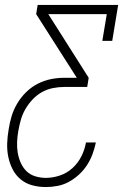

<svg xmlns="http://www.w3.org/2000/svg" viewBox="-20 -550 540 775"><path d="M165 205Q137 205 110.5 198Q84 191 63.5 174Q43 157 31 133.5Q19 110 13.5 83.5Q8 57 9 28.5Q10 0 15 -28Q19 -55 27 -81.5Q35 -108 50 -133Q65 -158 86 -178.5Q107 -199 132.5 -212Q158 -225 185 -230.5Q212 -236 239 -236H290L126 -493L132 -530H457L433 -385H393L411 -493H175L338 -236L332 -199H239Q217 -199 194 -194.5Q171 -190 150 -178.5Q129 -167 112 -149Q95 -131 83 -110.5Q71 -90 64.5 -67.5Q58 -45 54 -22Q50 0 49 22.5Q48 45 51.5 66Q55 87 63.5 106.5Q72 126 86.5 140.5Q101 155 122 161.5Q143 168 165 168Q193 168 221.5 158.5Q250 149 272.5 128.5Q295 108 308.5 81Q322 54 327 25H367Q362 49 353.5 72Q345 95 331.5 116Q318 137 299 154.5Q280 172 258 184Q236 196 212 200.5Q188 205 165 205Z"/></svg>

Font: Iosevka Curly Slab XLtObl
Style: Regular
Weight: 200
Italic angle: -9°
Monospace: yes
Designer: Belleve Invis
Foundry: Belleve Invis
Version: Version 11.1.0; ttfautohint (v1.8.3)